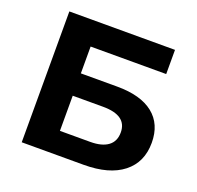

<svg xmlns="http://www.w3.org/2000/svg" viewBox="-115 -766 909 888"><g transform="rotate(20 339.0 -322.0)"><path d="M80 -644H600V-525H228V-393H407Q523 -393 584.5 -344Q646 -295 646 -203Q646 -107 578 -53.5Q510 0 385 0H80ZM377 -110Q434 -110 464.5 -132.5Q495 -155 495 -199Q495 -283 377 -283H228V-110Z"/></g></svg>

Font: Montserrat Ace
Style: Bold
Weight: 700
Designer: Julieta Ulanovsky
Foundry: Julieta Ulanovsky
Version: Version 1